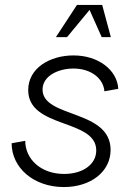

<svg xmlns="http://www.w3.org/2000/svg" viewBox="-20 -740 542 776"><path d="M238 16C348 16 427 -47 427 -134C427 -299 152 -262 152 -378C152 -433 215 -463 277 -463C349 -463 398 -422 402 -371L458 -381C454 -456 379 -516 277 -516C182 -516 94 -465 94 -376C94 -219 369 -261 369 -132C369 -75 314 -37 239 -37C145 -37 82 -97 82 -171L27 -161C27 -63 115 16 238 16ZM206 -590H251L342 -700L391 -590H428L393 -720H291Z"/></svg>

Font: Uncut Sans Light Italic
Style: Regular
Weight: 300
Italic angle: -11°
Designer: Kasper Nordkvist
Foundry: UNCUT.wtf
Version: Version 1.304;Glyphs 3.2 (3246)